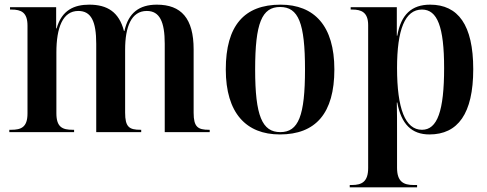

<svg xmlns="http://www.w3.org/2000/svg" viewBox="-20 -567 2091 824"><path d="M20 0H298V-10H292C248 -10 222 -21 222 -81V-342C222 -448 249 -520 316 -520C371 -520 393 -476 393 -379V0H586V-10H583C534 -10 517 -22 517 -84V-354C517 -451 543 -520 610 -520C665 -520 687 -474 687 -379V0H880V-10H877C829 -10 811 -22 811 -83V-355C811 -488 758 -547 653 -547C578 -547 531 -512 514 -434H512C491 -515 441 -547 363 -547C299 -547 245 -524 223 -445H221V-536H23V-526H29C71 -526 98 -514 98 -457V-80C98 -21 71 -10 28 -10H20Z M1181 10C1335 10 1415 -81 1415 -269C1415 -456 1329 -547 1184 -547C1028 -547 949 -457 949 -269C949 -81 1037 10 1181 10ZM1183 0C1105 0 1075 -70 1075 -269C1075 -468 1104 -537 1182 -537C1261 -537 1289 -468 1289 -269C1289 -70 1261 0 1183 0Z M1481 237H1770V227H1755C1712 227 1684 213 1684 153V2C1684 -41 1684 -86 1683 -127H1685C1702 -34 1747 10 1823 10C1945 10 2011 -79 2011 -270C2011 -460 1946 -547 1826 -547C1747 -547 1701 -505 1685 -414H1683V-536H1485V-526H1492C1530 -526 1560 -515 1560 -459V154C1560 213 1533 227 1490 227H1481ZM1791 -10C1719 -10 1684 -101 1684 -275C1684 -440 1718 -526 1791 -526C1857 -526 1886 -452 1886 -275C1886 -91 1857 -10 1791 -10Z"/></svg>

Font: Noto Serif Display SemiCondensed SemiBold
Style: Regular
Weight: 600
Width: 4
Designer: Monotype Design Team
Foundry: Monotype Imaging Inc.
Version: Version 2.009